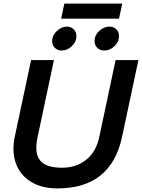

<svg xmlns="http://www.w3.org/2000/svg" viewBox="-20 -1033 790 1068"><path d="M338 -1013H660L642 -929H320ZM270 -805Q270 -836 296 -860.5Q322 -885 352 -885Q375 -885 390 -870Q405 -855 405 -832Q405 -800 379.5 -776Q354 -752 323 -752Q300 -752 285 -767Q270 -782 270 -805ZM506 -805Q506 -837 532 -861Q558 -885 589 -885Q612 -885 627 -870Q642 -855 642 -832Q642 -800 616.5 -776Q591 -752 560 -752Q536 -752 521 -767Q506 -782 506 -805ZM55 -205Q55 -240 62 -272L153 -699H280L189 -270Q182 -239 182 -212Q182 -154 217 -127Q252 -100 325 -100Q403 -100 458.5 -143.5Q514 -187 532 -270L623 -699H750L659 -272Q598 15 300 15Q223 15 168 -13Q113 -41 84 -91Q55 -141 55 -205Z"/></svg>

Font: Prompt Medium
Style: Italic
Weight: 500
Italic angle: -12°
Designer: Katatrad Team
Foundry: CadsonDemak
Version: Version 1.001